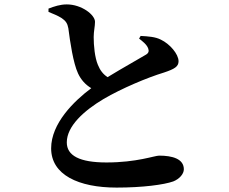

<svg xmlns="http://www.w3.org/2000/svg" viewBox="-20 -810 1040 871"><path d="M611 -635C626 -623 645 -609 652 -591C657 -578 654 -569 642 -562C618 -547 538 -503 468 -460C448 -473 434 -491 424 -516C410 -549 405 -603 405 -642C405 -668 411 -690 411 -711C411 -743 350 -790 283 -790C253 -790 226 -781 200 -771V-756C220 -748 242 -739 258 -729C278 -716 286 -704 290 -682C298 -620 312 -524 334 -477C347 -449 367 -426 394 -410C315 -351 212 -250 212 -137C212 -17 336 41 509 41C627 41 724 28 766 13C794 2 814 -21 814 -42C814 -90 761 -104 702 -104C681 -104 601 -73 463 -73C341 -73 283 -104 283 -164C283 -238 361 -308 450 -361C532 -409 648 -458 724 -481C772 -497 790 -508 790 -532C790 -565 750 -611 710 -630C685 -643 653 -645 618 -647Z"/></svg>

Font: Source Han Serif
Style: Bold
Weight: 700
Designer: Ryoko NISHIZUKA 西塚涼子 (kana & ideographs); Frank Grießhammer (Latin, Greek & Cyrillic); Wenlong ZHANG 张文龙 (bopomofo); San
Foundry: Adobe Systems Incorporated
Version: Version 1.001;PS 1.001;hotconv 16.6.54;makeotf.lib2.5.65590